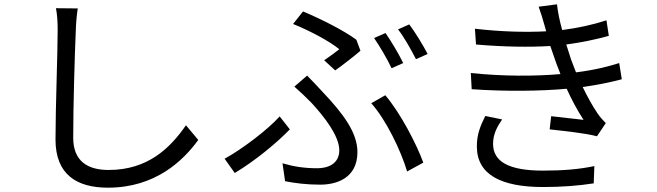

<svg xmlns="http://www.w3.org/2000/svg" viewBox="-20 -818 3040 889"><path d="M340 -779 239 -780C245 -751 247 -715 247 -678C247 -573 237 -320 237 -172C237 -9 336 51 480 51C700 51 829 -75 898 -170L841 -238C769 -134 666 -31 483 -31C388 -31 319 -70 319 -180C319 -329 326 -565 331 -678C332 -711 335 -746 340 -779Z M1481 -539 1532 -492C1569 -518 1626 -563 1649 -583L1630 -634C1571 -678 1460 -733 1383 -765L1337 -707C1414 -676 1508 -626 1551 -590C1536 -578 1508 -557 1481 -539ZM1288 -62 1300 21C1345 30 1399 37 1463 37C1535 37 1635 9 1635 -114C1635 -204 1569 -292 1475 -391C1452 -416 1427 -443 1402 -468L1343 -417C1370 -393 1401 -364 1423 -341C1479 -280 1551 -190 1551 -122C1551 -58 1496 -39 1450 -39C1387 -39 1339 -47 1288 -62ZM1865 -24 1940 -65C1908 -153 1833 -296 1764 -377L1699 -340C1768 -263 1837 -119 1865 -24ZM1322 -219 1275 -279C1219 -217 1102 -128 1020 -83L1067 -17C1164 -75 1264 -159 1322 -219ZM1765 -665 1712 -642C1739 -603 1774 -543 1793 -502L1847 -526C1827 -567 1791 -628 1765 -665ZM1875 -705 1823 -682C1852 -645 1884 -587 1906 -544L1960 -568C1941 -605 1903 -668 1875 -705Z M2305 -265 2227 -281C2205 -237 2187 -195 2188 -138C2189 -10 2299 48 2495 48C2580 48 2659 42 2729 31L2732 -49C2660 -34 2587 -28 2494 -28C2337 -28 2263 -69 2263 -152C2263 -196 2281 -230 2305 -265ZM2502 -698 2509 -673C2413 -668 2299 -671 2179 -685L2184 -612C2309 -601 2432 -599 2528 -605L2555 -527L2575 -475C2462 -465 2310 -464 2160 -480L2164 -405C2318 -394 2482 -396 2604 -407C2626 -358 2652 -309 2682 -263C2650 -267 2585 -274 2532 -280L2525 -219C2594 -211 2688 -202 2744 -187L2785 -248C2771 -262 2759 -275 2748 -291C2722 -329 2699 -372 2678 -415C2748 -425 2811 -438 2859 -451L2847 -526C2800 -511 2730 -493 2647 -483L2624 -543L2602 -612C2671 -621 2742 -636 2799 -652L2788 -724C2724 -703 2654 -688 2583 -679C2572 -719 2563 -760 2559 -798L2474 -787C2484 -759 2494 -728 2502 -698Z"/></svg>

Font: Noto Sans Mono CJK SC
Style: Regular
Weight: 400
Designer: Ryoko NISHIZUKA 西塚涼子 (kana, bopomofo & ideographs); Paul D. Hunt (Latin, Greek & Cyrillic); Sandoll Communications 산돌커뮤니
Foundry: Adobe
Version: Version 2.004;hotconv 1.0.118;makeotfexe 2.5.65603